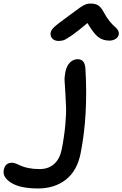

<svg xmlns="http://www.w3.org/2000/svg" viewBox="-290 -751 685 1074"><path d="M37.1 -522Q15.6 -522 3.2 -534.9Q-9.3 -547.9 -6.8 -566.9Q-5.4 -581.5 12.2 -598.6Q29.8 -615.7 94.2 -662.1Q109.4 -672.9 129.4 -688Q149.4 -703.1 157.2 -708.5Q165 -713.9 176.8 -720.5Q188.5 -727.1 197.3 -729Q206.1 -731 217.8 -731Q244.6 -731 260.7 -720Q276.9 -709 291 -681.2Q305.7 -653.8 323.2 -632.3Q340.8 -610.8 352.3 -601.6Q363.8 -592.3 370.1 -581.3Q376.5 -570.3 374 -557.1Q371.1 -542.5 356.2 -533.2Q341.3 -523.9 321.8 -523.9Q285.2 -523.9 259.3 -543.9Q233.4 -564 199.2 -622.1Q144.5 -575.7 111.1 -552.7Q77.6 -529.8 65.4 -525.9Q53.2 -522 37.1 -522ZM-77.1 303.2Q-175.8 303.2 -226.3 272.2Q-276.9 241.2 -269 200.2Q-261.2 159.2 -223.1 159.2Q-212.9 159.2 -199 164.8Q-185.1 170.4 -171.4 177Q-157.7 183.6 -130.1 189.2Q-102.5 194.8 -67.9 194.8Q-19.5 194.8 12.5 166.5Q44.4 138.2 55.2 85Q69.3 13.2 75.2 -51.3Q81.1 -115.7 79.3 -155.3Q77.6 -194.8 75.4 -234.1Q73.2 -273.4 71.5 -295.4Q69.8 -317.4 75.2 -346.2Q83 -384.3 102.1 -402.1Q121.1 -419.9 144 -419.9Q164.1 -419.9 175.3 -407Q186.5 -394 188 -362.8Q195.3 -242.7 189.2 -124.5Q183.1 -6.3 161.1 106Q141.6 204.6 78.4 253.9Q15.1 303.2 -77.1 303.2Z"/></svg>

Font: Shantell Sans Irregular Bouncy
Style: Italic
Weight: 500
Italic angle: -11.31°
Designer: Stephen Nixon, Anya Danilova, Shantell Martin
Foundry: Arrow Type
Version: Version 1.006;[9816181b4]